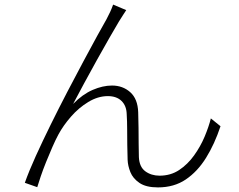

<svg xmlns="http://www.w3.org/2000/svg" viewBox="-20 -786 1040 835"><path d="M529 -742Q524 -734 515 -720.5Q506 -707 497 -692Q482 -667 456.5 -622.5Q431 -578 402 -526Q373 -474 345.5 -423Q318 -372 298 -334Q339 -376 383 -395Q427 -414 467 -414Q514 -414 546.5 -385Q579 -356 581 -298Q582 -264 582.5 -229.5Q583 -195 583 -162Q583 -129 584 -103Q586 -60 612 -41Q638 -22 674 -22Q722 -22 759 -46.5Q796 -71 824 -110Q852 -149 870 -192Q888 -235 897 -271L939 -237Q913 -159 876 -99.5Q839 -40 788 -5.5Q737 29 667 29Q615 29 586.5 9.5Q558 -10 547 -37.5Q536 -65 535 -91Q534 -122 533.5 -155.5Q533 -189 533 -223.5Q533 -258 531 -290Q530 -326 508.5 -347Q487 -368 449 -368Q406 -368 364 -342.5Q322 -317 288.5 -278.5Q255 -240 234 -201Q222 -179 208 -147Q194 -115 180.5 -81.5Q167 -48 157 -18.5Q147 11 142 28L88 9Q106 -42 135.5 -107Q165 -172 200.5 -244Q236 -316 273 -387Q310 -458 343.5 -520.5Q377 -583 403 -630.5Q429 -678 443 -702Q452 -719 459 -734Q466 -749 472 -766Z"/></svg>

Font: Noto Sans JP Thin Light
Style: Regular
Weight: 300
Version: Version 2.004-H2;hotconv 1.0.118;makeotfexe 2.5.65603